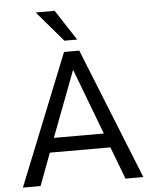

<svg xmlns="http://www.w3.org/2000/svg" viewBox="-61 -979 809 1029"><g transform="rotate(-5 343.5 -464.5)"><path d="M20 0 303 -705H385L668 0H572L496 -200L537 -174H150L190 -200L115 0ZM342 -603 201 -231 181 -251H505L485 -231L344 -603ZM310 -765 170 -929H272L379 -765Z"/></g></svg>

Font: Nunito Sans 10pt SemiCondensed Medium
Style: Regular
Weight: 500
Width: 4
Designer: Vernon Adams
Foundry: Vernon Adams
Version: Version 3.101;gftools[0.9.27]